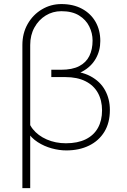

<svg xmlns="http://www.w3.org/2000/svg" viewBox="-20 -741 632 959"><path d="M236.3 -386.7H308.1Q382.3 -386.7 431.4 -360.6Q480.5 -334.5 504.6 -290.5Q528.8 -246.6 528.8 -191.9Q528.8 -127.4 501.2 -82.5Q473.6 -37.6 424.6 -13.7Q375.5 10.3 311 10.3Q275.9 10.3 238.3 0Q200.7 -10.3 168.5 -31Q136.2 -51.8 116.2 -83.5Q96.2 -115.2 96.2 -159.2L117.7 -170.9Q117.7 -129.4 143.8 -96.4Q169.9 -63.5 213.6 -44.4Q257.3 -25.4 309.1 -25.4Q368.2 -25.4 408.4 -45.4Q448.7 -65.4 469.2 -102.3Q489.7 -139.2 489.7 -189.9Q489.7 -239.7 468.8 -277.3Q447.8 -314.9 406.7 -335.4Q365.7 -356 306.2 -356H236.3ZM286.6 -720.7Q346.2 -720.7 389.9 -697Q433.6 -673.3 457.3 -631.8Q481 -590.3 481 -536.1Q481 -487.8 458.3 -448Q435.5 -408.2 392.3 -384.3Q349.1 -360.4 286.6 -360.4H236.3V-392.6H284.7Q340.8 -392.6 375.5 -410.6Q410.2 -428.7 426.3 -461.4Q442.4 -494.1 442.4 -538.6Q442.4 -575.2 425.8 -608.9Q409.2 -642.6 374.8 -663.8Q340.3 -685.1 286.6 -685.1Q243.2 -685.1 208 -663.3Q172.9 -641.6 151.9 -603.5Q130.9 -565.4 130.9 -516.1V198.7H91.8V-516.1Q91.8 -575.2 118.4 -621.6Q145 -668 189.5 -694.3Q233.9 -720.7 286.6 -720.7Z"/></svg>

Font: Roboto ExtraLight
Style: Regular
Weight: 250
Designer: Christian Robertson
Foundry: Google
Version: Version 3.009; 2024